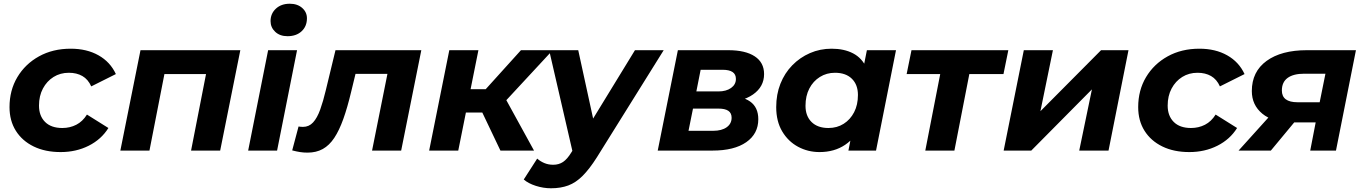

<svg xmlns="http://www.w3.org/2000/svg" viewBox="-20 -807 7308 1029"><path d="M305 8Q222 8 160.5 -22Q99 -52 65 -106Q31 -160 31 -233Q31 -323 73 -393.5Q115 -464 189 -505Q263 -546 359 -546Q445 -546 508 -510.5Q571 -475 601 -410L469 -344Q452 -382 421.5 -399.5Q391 -417 349 -417Q303 -417 267 -394.5Q231 -372 210 -332.5Q189 -293 189 -241Q189 -186 221.5 -153.5Q254 -121 314 -121Q355 -121 389 -138.5Q423 -156 446 -193L561 -121Q523 -60 455.5 -26Q388 8 305 8Z M625 0 733 -538H1268L1160 0H1004L1091 -445L1119 -410H825L868 -445L781 0Z M1310 0 1417 -538H1572L1465 0ZM1521 -613Q1480 -613 1455 -636.5Q1430 -660 1430 -694Q1430 -734 1458.5 -760.5Q1487 -787 1533 -787Q1574 -787 1599.5 -764.5Q1625 -742 1625 -709Q1625 -666 1596.5 -639.5Q1568 -613 1521 -613Z M1546 -1 1580 -129Q1587 -128 1592.5 -127.5Q1598 -127 1604 -127Q1636 -127 1658 -151Q1680 -175 1696 -219.5Q1712 -264 1726 -323L1778 -538H2238L2130 0H1974L2064 -449L2092 -411H1855L1895 -451L1862 -315Q1842 -231 1820 -169.5Q1798 -108 1771.5 -68Q1745 -28 1710 -8.5Q1675 11 1628 11Q1607 11 1588 8Q1569 5 1546 -1Z M2662 0 2540 -256 2669 -315 2842 0ZM2280 0 2388 -538H2544L2436 0ZM2432 -204 2455 -329H2644L2620 -204ZM2675 -250 2528 -268 2772 -538H2942Z M2933 202Q2892 202 2851.5 189Q2811 176 2787 155L2859 43Q2876 58 2897.5 67Q2919 76 2945 76Q2975 76 2997.5 61Q3020 46 3042 10L3085 -58L3099 -74L3383 -538H3537L3179 36Q3139 99 3102.5 135.5Q3066 172 3025.5 187Q2985 202 2933 202ZM3052 21 2923 -538H3079L3177 -88Z M3505 0 3613 -538H3883Q3975 -538 4025 -505Q4075 -472 4075 -410Q4075 -342 4015.5 -300.5Q3956 -259 3857 -259L3870 -294Q3956 -294 4000 -263Q4044 -232 4044 -168Q4044 -90 3979.5 -45Q3915 0 3799 0ZM3670 -106H3802Q3848 -106 3874.5 -125Q3901 -144 3901 -176Q3901 -201 3883.5 -213Q3866 -225 3830 -225H3694ZM3712 -317H3830Q3872 -317 3898 -335.5Q3924 -354 3924 -384Q3924 -409 3906 -421Q3888 -433 3853 -433H3735Z M4372 8Q4310 8 4257 -20.5Q4204 -49 4172 -103Q4140 -157 4140 -233Q4140 -301 4162.5 -358Q4185 -415 4226 -457Q4267 -499 4321 -522.5Q4375 -546 4437 -546Q4504 -546 4552 -521Q4600 -496 4623.5 -443.5Q4647 -391 4640 -308Q4635 -213 4601 -141.5Q4567 -70 4509.5 -31Q4452 8 4372 8ZM4420 -121Q4466 -121 4501.5 -143.5Q4537 -166 4557.5 -205.5Q4578 -245 4578 -298Q4578 -353 4545.5 -385Q4513 -417 4455 -417Q4410 -417 4374 -394.5Q4338 -372 4317.5 -332.5Q4297 -293 4297 -240Q4297 -185 4329.5 -153Q4362 -121 4420 -121ZM4527 0 4548 -107 4583 -267 4604 -427 4626 -538H4782L4675 0Z M4939 0 5026 -446 5054 -410H4839L4865 -538H5384L5358 -410H5139L5182 -446L5095 0Z M5359 0 5467 -538H5623L5556 -211L5881 -538H6028L5921 0H5764L5832 -328L5507 0Z M6354 8Q6271 8 6209.5 -22Q6148 -52 6114 -106Q6080 -160 6080 -233Q6080 -323 6122 -393.5Q6164 -464 6238 -505Q6312 -546 6408 -546Q6494 -546 6557 -510.5Q6620 -475 6650 -410L6518 -344Q6501 -382 6470.5 -399.5Q6440 -417 6398 -417Q6352 -417 6316 -394.5Q6280 -372 6259 -332.5Q6238 -293 6238 -241Q6238 -186 6270.5 -153.5Q6303 -121 6363 -121Q6404 -121 6438 -138.5Q6472 -156 6495 -193L6610 -121Q6572 -60 6504.5 -26Q6437 8 6354 8Z M7002 0 7037 -181 7054 -151H6906Q6802 -151 6745.5 -197.5Q6689 -244 6689 -319Q6689 -423 6768 -480.5Q6847 -538 6984 -538H7247L7140 0ZM6618 0 6803 -205H6961L6791 0ZM7046 -226 7092 -454 7105 -412H6970Q6912 -412 6881 -389.5Q6850 -367 6850 -322Q6850 -259 6934 -259H7073Z"/></svg>

Font: MOST Montserrat
Style: Bold Italic
Weight: 700
Italic angle: -11.3°
Designer: Julieta Ulanovsky
Foundry: Julieta Ulanovsky
Version: Version 8.000;March 11, 2024;FontCreator 15.0.0.2926 64-bit